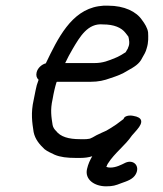

<svg xmlns="http://www.w3.org/2000/svg" viewBox="-20 -510 573 676"><path d="M209.5 -288C217.3 -304.7 226.2 -321.3 236 -338C260.8 -379.9 289.2 -429.5 342.9 -424C381.2 -424 407.5 -412.9 422 -394L432 -381C434.2 -372.5 438 -355.1 431.2 -343L430.5 -340C428.2 -336 425.5 -331.3 422.3 -326C414 -320.4 395.3 -309.3 385.6 -306C362.8 -296.6 342.6 -288 313.5 -288ZM304.8 40C296.9 54 290.6 66.6 286.4 85C277.7 122.5 313.3 146 353.3 146C377.4 146 386.7 142.9 406.8 135C427.1 127.8 448.3 121.4 458.2 103C473.8 74.1 450 50.2 421.5 63C406.9 70.3 388.5 80 368.5 80C363.2 80 359 79.3 356 78C355.3 78 354.7 77.7 354.2 77C354.4 76.3 354.9 75.7 355.7 75C356.3 72.3 357.7 69.3 359.8 66C383.7 28.1 420.6 2.6 444.6 -33C448.4 -37.6 457.1 -46.6 462.2 -53C485.9 -80.3 481.7 -96.7 449.6 -102C435.8 -105.1 417.6 -102.3 415 -91C407.8 -85.7 399.3 -79.3 389.6 -72C372.3 -59.9 369.5 -59.2 354.5 -50L338.9 -43C333 -40.3 326.6 -37.3 319.9 -34C312.9 -30.6 299.9 -21 290.9 -21C287.4 -20.3 283.6 -20 279.6 -20H261.6C221.1 -20 193 -28.6 177.3 -49C172.3 -54 167 -60.6 165.2 -70C160.9 -97.7 156.4 -122.8 165.2 -161C167.1 -172.3 169.3 -183.3 171.8 -194C173.8 -202.7 176.1 -211.3 178.8 -220C178.9 -220.7 179.4 -221.3 180.3 -222H298.3C326.8 -222 346.5 -226.7 369.3 -235C393.3 -242.9 409.1 -248.6 430.5 -262C452.1 -274.1 470.7 -284.6 480.6 -306C486.6 -316.5 493.5 -327 496.5 -340C503.3 -361.2 502.1 -379.2 501.4 -396C499.5 -411.3 489.2 -427.5 480.4 -439C460.4 -469.3 417.5 -490 361.1 -490C350.6 -490.7 339.1 -490 326.7 -488C230.6 -472.6 183.4 -374.7 141.3 -287C127.3 -283.4 112.6 -271 108.9 -255C106.4 -244.3 108.7 -235.7 115.9 -229C110.9 -216.3 107.4 -204 105.3 -192C102.9 -181.3 100.7 -170.3 98.7 -159C87.9 -112 93.3 -78.1 98.4 -45C103.7 -19.1 119.6 -1.1 136.5 15C148.2 24.2 159.1 28.1 172.9 35C192.4 43.2 216.7 46 245.4 46H264.4C277.8 46 292.9 44.1 304.8 40Z"/></svg>

Font: HoneyBee
Style: RegIt
Weight: 400
Foundry: Cannot Into Space Fonts
Version: Version 0.89